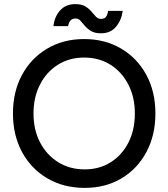

<svg xmlns="http://www.w3.org/2000/svg" viewBox="-20 -902 819 934"><path d="M392 12Q290 12 211 -34Q132 -80 87.5 -162Q43 -244 43 -350Q43 -456 87 -537.5Q131 -619 209.5 -665.5Q288 -712 389 -712Q491 -712 569.5 -665.5Q648 -619 692 -537.5Q736 -456 736 -350Q736 -244 692 -162Q648 -80 570.5 -34Q493 12 392 12ZM392 -78Q464 -78 519 -113Q574 -148 605 -209Q636 -270 636 -350Q636 -429 604.5 -490.5Q573 -552 517.5 -587Q462 -622 389 -622Q317 -622 261.5 -587Q206 -552 174.5 -490.5Q143 -429 143 -350Q143 -270 175 -209Q207 -148 263 -113Q319 -78 392 -78ZM471 -740Q441 -740 423 -751Q405 -762 393 -776Q381 -790 371.5 -801Q362 -812 348 -812Q333 -812 324.5 -804Q316 -796 311 -775H240Q245 -821 272.5 -851.5Q300 -882 347 -882Q376 -882 394 -871.5Q412 -861 424 -846.5Q436 -832 446.5 -821Q457 -810 471 -810Q488 -810 495.5 -820Q503 -830 506 -849H577Q571 -804 544.5 -772Q518 -740 471 -740Z"/></svg>

Font: Figtree Medium
Style: Regular
Weight: 500
Designer: Erik Kennedy
Foundry: Erik Kennedy
Version: Version 2.001; ttfautohint (v1.8.4.7-5d5b);gftools[0.9.27]